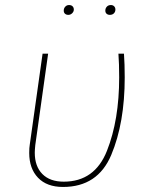

<svg xmlns="http://www.w3.org/2000/svg" viewBox="-20 -732 596 762"><path d="M475 -425Q475 -244 421.5 -117Q368 10 230 10Q166 10 131 -26.5Q96 -63 96 -125Q96 -146 98 -157L149 -519H171L120 -156Q118 -136 118 -126Q118 -72 148 -41.5Q178 -11 233 -11Q356 -11 404.5 -133.5Q453 -256 453 -425Q453 -479 450 -519H472Q475 -477 475 -425ZM233 -690Q233 -699 239 -705.5Q245 -712 254 -712Q263 -712 268 -707Q273 -702 273 -694Q273 -686 266.5 -679.5Q260 -673 251 -673Q243 -673 238 -677.5Q233 -682 233 -690ZM398 -690Q398 -699 404 -705.5Q410 -712 420 -712Q428 -712 433 -707Q438 -702 438 -694Q438 -685 432 -679Q426 -673 416 -673Q408 -673 403 -677.5Q398 -682 398 -690Z"/></svg>

Font: Fira Sans Thin
Style: Italic
Weight: 250
Italic angle: -8°
Designer: Carrois Corporate & Edenspiekermann AG
Foundry: Carrois Corporate GbR & Edenspiekermann AG
Version: Version 4.203